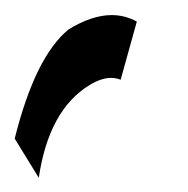

<svg xmlns="http://www.w3.org/2000/svg" viewBox="-20 -82 255 261"><path d="M144 26.4Q137.7 23.9 130.9 23.9Q117.7 23.9 101.6 33.7Q46.4 67.4 32.7 159.7L0 106.4Q27.8 -4.9 73.2 -42Q105 -61.5 131.8 -61.5Q149.9 -61.5 166 -52.7Z"/></svg>

Font: ALMAS
Style: Bold
Weight: 700
Designer: ALMAS Font/ by Husham Jawad Kadhim, derived from the Bainsely font by/ Paul James MIller
Foundry: High-Logic / Made with FontCreator
Version: Version 1.411;September 19, 2021;FontCreator 14.0.0.2814 32-